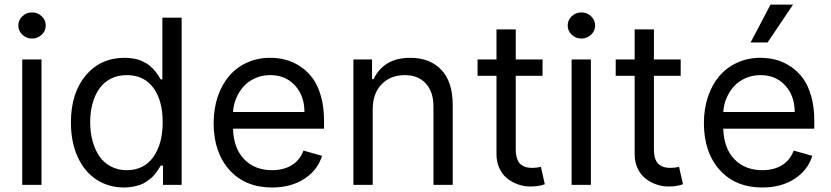

<svg xmlns="http://www.w3.org/2000/svg" viewBox="-20 -804 3612 835"><path d="M76.7 0H160.5V-545.5H76.7ZM77.2 -653.1Q94.8 -636.4 119.3 -636.4Q143.8 -636.4 161.4 -653.1Q179 -669.7 179 -693.2Q179 -716.6 161.4 -733.3Q143.8 -750 119.3 -750Q94.8 -750 77.2 -733.3Q59.7 -716.6 59.7 -693.2Q59.7 -669.7 77.2 -653.1Z M519.9 11.4Q540.8 11.4 559.5 7.6Q578.1 3.9 591.4 -0.9Q604.8 -5.7 618.1 -15.1Q631.4 -24.5 638.5 -30.5Q645.6 -36.6 655 -48.5Q664.4 -60.4 667.1 -64.6Q669.7 -68.9 676.5 -79.9Q678.3 -82.7 679 -83.8H688.9V0H769.9V-727.3H686.1V-458.8H679Q678.3 -459.9 673.1 -468Q668 -476.2 665.7 -479.6Q663.4 -483 657 -491.5Q650.6 -500 646.1 -504.3Q641.7 -508.5 633.3 -516.2Q625 -523.8 617.5 -527.9Q610.1 -532 599.1 -537.5Q588.1 -543 576.9 -545.8Q565.7 -548.7 551.3 -550.6Q536.9 -552.6 521.3 -552.6Q417.3 -552.6 352.8 -475.9Q288.4 -399.1 288.4 -271.3Q288.4 -186.1 317.8 -121.6Q347.3 -57.2 399.7 -22.9Q452.1 11.4 519.9 11.4ZM531.2 -63.9Q492.9 -63.9 462.2 -80.1Q431.5 -96.2 412.1 -124.6Q392.8 -153.1 382.5 -190.9Q372.2 -228.7 372.2 -272.7Q372.2 -316.4 382.3 -353.3Q392.4 -390.3 411.8 -418.1Q431.1 -446 461.6 -461.6Q492.2 -477.3 531.2 -477.3Q606.5 -477.3 647 -421.9Q687.5 -366.5 687.5 -272.7Q687.5 -177.9 646.5 -120.9Q605.5 -63.9 531.2 -63.9Z M1163.4 11.4Q1245.4 11.4 1303.3 -26.1Q1361.2 -63.6 1380.7 -126.4L1299.7 -149.1Q1284.1 -107.2 1248.8 -85.6Q1213.4 -63.9 1163.4 -63.9Q1088.1 -63.9 1042.1 -111.2Q996.1 -158.4 993.3 -244.3H1389.2V-279.8Q1389.2 -338.8 1375.7 -386Q1362.2 -433.2 1339.7 -463.8Q1317.1 -494.3 1286.4 -514.7Q1255.7 -535.2 1223 -543.9Q1190.3 -552.6 1154.8 -552.6Q1100.1 -552.6 1054.2 -531.6Q1008.2 -510.7 976.4 -473.4Q944.6 -436.1 926.8 -383.3Q909.1 -330.6 909.1 -268.5Q909.1 -141.7 977.6 -65.2Q1046.2 11.4 1163.4 11.4ZM993.3 -316.8Q995.4 -348.7 1007.6 -377.7Q1019.9 -406.6 1040.1 -428.8Q1060.4 -451 1090.2 -464.1Q1120 -477.3 1154.8 -477.3Q1221.9 -477.3 1263 -432.2Q1304 -387.1 1304 -316.8Z M1600.9 -328.1Q1600.9 -397.7 1639.6 -437.5Q1678.3 -477.3 1740.1 -477.3Q1798.7 -477.3 1831.9 -441.1Q1865.1 -404.8 1865.1 -340.9V0H1948.9V-346.6Q1948.9 -448.2 1899.3 -500.4Q1849.8 -552.6 1764.2 -552.6Q1704.5 -552.6 1664.8 -528.1Q1625 -503.6 1605.1 -460.2H1598V-545.5H1517V0H1600.9Z M2339.5 -545.5H2223V-676.1H2139.2V-545.5H2056.8V-474.4H2139.2V-133.5Q2139.2 -99.1 2152.2 -71.6Q2165.1 -44 2186.6 -27.3Q2208.1 -10.7 2233.8 -1.8Q2259.6 7.1 2286.9 7.1Q2322.8 7.1 2349.4 -2.8L2332.4 -78.1Q2311.1 -73.9 2295.5 -73.9Q2279.8 -73.9 2268.3 -76.9Q2256.7 -79.9 2245.7 -88.2Q2234.7 -96.6 2228.9 -113.6Q2223 -130.7 2223 -156.2V-474.4H2339.5Z M2465.9 0H2549.7V-545.5H2465.9ZM2466.4 -653.1Q2484 -636.4 2508.5 -636.4Q2533 -636.4 2550.6 -653.1Q2568.2 -669.7 2568.2 -693.2Q2568.2 -716.6 2550.6 -733.3Q2533 -750 2508.5 -750Q2484 -750 2466.4 -733.3Q2448.9 -716.6 2448.9 -693.2Q2448.9 -669.7 2466.4 -653.1Z M2940.3 -545.5H2823.9V-676.1H2740.1V-545.5H2657.7V-474.4H2740.1V-133.5Q2740.1 -99.1 2753 -71.6Q2766 -44 2787.5 -27.3Q2808.9 -10.7 2834.7 -1.8Q2860.4 7.1 2887.8 7.1Q2923.7 7.1 2950.3 -2.8L2933.2 -78.1Q2911.9 -73.9 2896.3 -73.9Q2880.7 -73.9 2869.1 -76.9Q2857.6 -79.9 2846.6 -88.2Q2835.6 -96.6 2829.7 -113.6Q2823.9 -130.7 2823.9 -156.2V-474.4H2940.3Z M3295.5 11.4Q3377.5 11.4 3435.4 -26.1Q3493.3 -63.6 3512.8 -126.4L3431.8 -149.1Q3416.2 -107.2 3380.9 -85.6Q3345.5 -63.9 3295.5 -63.9Q3220.2 -63.9 3174.2 -111.2Q3128.2 -158.4 3125.4 -244.3H3521.3V-279.8Q3521.3 -338.8 3507.8 -386Q3494.3 -433.2 3471.8 -463.8Q3449.2 -494.3 3418.5 -514.7Q3387.8 -535.2 3355.1 -543.9Q3322.4 -552.6 3286.9 -552.6Q3232.2 -552.6 3186.3 -531.6Q3140.3 -510.7 3108.5 -473.4Q3076.7 -436.1 3058.9 -383.3Q3041.2 -330.6 3041.2 -268.5Q3041.2 -141.7 3109.7 -65.2Q3178.3 11.4 3295.5 11.4ZM3125.4 -316.8Q3127.5 -348.7 3139.7 -377.7Q3152 -406.6 3172.2 -428.8Q3192.5 -451 3222.3 -464.1Q3252.1 -477.3 3286.9 -477.3Q3354 -477.3 3395.1 -432.2Q3436.1 -387.1 3436.1 -316.8ZM3244.3 -619.3H3318.2L3429 -784.1H3331Z"/></svg>

Font: Inter-Regular
Style: Regular
Weight: 500
Designer: Rasmus Andersson
Foundry: rsms
Version: ""